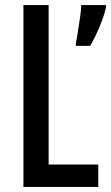

<svg xmlns="http://www.w3.org/2000/svg" viewBox="-20 -734 436 754"><path d="M72 0V-714H171V-88H366V0ZM396 -704Q391 -681 380.5 -653Q370 -625 357.5 -598.5Q345 -572 334 -554H278V-565Q281 -578 285.5 -607Q290 -636 294.5 -666.5Q299 -697 299 -714H396Z"/></svg>

Font: Noto Sans Kannada ExtraCondensed Medium
Style: Regular
Weight: 500
Width: 2
Designer: Jelle Bosma - Monotype Design Team
Foundry: Monotype Imaging Inc.
Version: Version 2.005; ttfautohint (v1.8.4.7-5d5b)